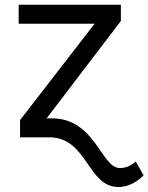

<svg xmlns="http://www.w3.org/2000/svg" viewBox="-20 -565 611 790"><path d="M171.9 -78.1 477.3 -478.7V-545.5H56.8V-467.3H369.3L62.5 -71V0H183.2C339.5 0 339.5 204.5 467.3 204.5C514.2 204.5 549.7 177.6 571 156.2L538.4 99.4C521.3 115.1 500 126.4 473 126.4C396.3 126.4 372.2 -78.1 193.2 -78.1Z"/></svg>

Font: Karasuma Gothic
Style: Regular
Weight: 400
Designer: Rasmus Andersson, Ryoko Nishizuka
Foundry: Genbu
Version: Version 1.00